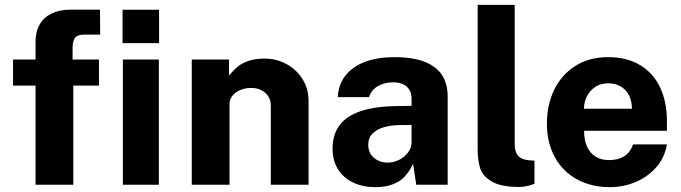

<svg xmlns="http://www.w3.org/2000/svg" viewBox="-20 -763 2811 793"><path d="M388.8 -409.5H282.8V0H126.8V-409.5H33.8V-517H126.8V-590.2Q126.8 -631.9 143.8 -661.8Q160.9 -691.6 193.2 -707.3Q225.6 -723 270.5 -723H393L393.8 -620H327.2Q300.6 -620 290.2 -607.2Q279.8 -594.4 279.8 -563V-517H388.8ZM636 0H487.5V-517H636ZM637 -584.8H486.2V-722.8H637Z M772 -517H925.8V-451.2L930.1 -456.2Q948.5 -477.5 965.9 -490.9Q983.4 -504.2 1009.9 -512.6Q1036.4 -521 1073.5 -521Q1120.9 -521 1162.4 -498.9Q1203.9 -476.8 1229.2 -436.8Q1254.5 -396.8 1254.5 -345.5V0H1098.5V-326Q1098.5 -359.9 1075.2 -379.8Q1052 -399.8 1018 -399.8Q994.9 -399.8 974.3 -391.9Q953.8 -384 940.9 -368.7Q928 -353.4 928 -332.2V0H772Z M1353.5 -149.2Q1353.5 -206.2 1381.9 -245Q1410.4 -283.8 1469.5 -303.9Q1528.6 -324 1620 -324.8L1679.8 -325.8V-354.8Q1679.8 -377.4 1670.4 -392.7Q1661.1 -408 1643.4 -415.7Q1625.6 -423.4 1600 -423Q1566.9 -422.2 1540.6 -407.3Q1514.2 -392.4 1504 -361.8H1375Q1377.9 -415.5 1408.2 -452.7Q1438.6 -489.9 1489.8 -508.4Q1540.9 -527 1607.2 -527Q1686.2 -527 1735.5 -507.1Q1784.8 -487.1 1806.9 -450.9Q1829 -414.8 1829 -364V0H1699.2L1686 -86.5Q1661.2 -33.2 1623.4 -11.6Q1585.6 10 1529.2 10Q1479.1 10 1439.2 -8.8Q1399.2 -27.5 1376.4 -63.4Q1353.5 -99.4 1353.5 -149.2ZM1679.8 -173V-247L1631.5 -246.5Q1596.6 -246.1 1567.1 -238Q1537.6 -229.9 1519.3 -212Q1501 -194.1 1501 -165Q1501 -131.4 1524.1 -111.4Q1547.2 -91.5 1581.8 -91.5Q1606.2 -91.5 1628.9 -103Q1651.5 -114.5 1665.4 -133.3Q1679.4 -152.1 1679.8 -173Z M1952.8 -147.2V-743H2105.8V-166.8Q2105.8 -137.9 2118.6 -121.1Q2131.5 -104.4 2163.8 -101L2187.5 -99.5V-3.8Q2152.8 9.2 2124.5 9.2Q2049.8 9.2 2012 -12.8Q1974.2 -34.8 1963.5 -67.4Q1952.8 -100.1 1952.8 -147.2Z M2495.2 -101.8Q2532.4 -101.8 2557.3 -117.1Q2582.2 -132.4 2595 -166.5H2734.5Q2725.4 -112.1 2690.4 -72.2Q2655.5 -32.2 2604.9 -11.1Q2554.4 10 2499 10Q2422.4 10 2363.2 -22.3Q2304 -54.6 2271.4 -114.1Q2238.8 -173.6 2238.8 -252.5Q2238.8 -330 2269.1 -392.4Q2299.5 -454.9 2356.6 -490.9Q2413.6 -527 2491.5 -527Q2569.5 -527 2624.2 -493.8Q2678.9 -460.5 2706.7 -401.1Q2734.5 -341.8 2734.5 -263.5V-222.8H2392.5Q2392.1 -185 2404.4 -157.8Q2416.8 -130.5 2439.9 -116.1Q2463.1 -101.8 2495.2 -101.8ZM2590 -314Q2590 -343.8 2578.8 -367.4Q2567.5 -391.1 2545.2 -405.1Q2523 -419 2491.2 -419Q2461.6 -419 2439 -404.2Q2416.4 -389.5 2404.1 -365.3Q2391.9 -341.1 2392 -314Z"/></svg>

Font: Public Sans VF
Style: Regular
Weight: 400
Designer: Pablo Impallari, Rodrigo Fuenzalida (Modified by Dan O. Williams and USWDS)
Version: Version 1.003